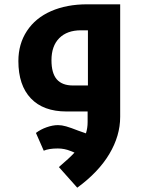

<svg xmlns="http://www.w3.org/2000/svg" viewBox="-20 -515 660 887"><path d="M535.2 24.9Q535.2 112.3 485.1 196.3Q435.1 280.3 336.9 352.1L252 256.8Q301.8 214.4 324.2 189.9L306.2 182.6Q277.8 170.9 247.1 170.9Q205.6 170.9 182.1 181.2L146 99.1Q168 82.5 195.8 72.8Q223.6 63 248 63Q265.1 63 285.6 68.8Q306.2 74.7 342.3 88.9L377 101.1Q384.8 76.7 384.8 48.8V0H287.1Q180.2 0 122.6 -60.5Q64.9 -121.1 64.9 -232.9Q64.9 -312 104.5 -372.1Q144 -432.1 216.1 -463.6Q288.1 -495.1 382.8 -495.1H535.2ZM386.2 -120.1V-375H354Q290 -375 253.9 -338.9Q217.8 -302.7 217.8 -236.8Q217.8 -176.8 242.4 -148.4Q267.1 -120.1 316.9 -120.1Z"/></svg>

Font: DroidArabicKufi-Bold
Style: Bold
Weight: 700
Designer: Pascal Zoghbi
Foundry: Ascender Corporation
Version: Version 1.00